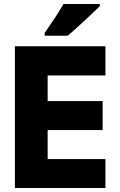

<svg xmlns="http://www.w3.org/2000/svg" viewBox="-20 -947 603 967"><path d="M55 0V-714H511V-567H220V-438H497V-292H220V-146H511V0ZM205 -781Q230 -817 255.5 -855.5Q281 -894 300 -927H483V-917Q466 -899 437 -872Q408 -845 377 -816.5Q346 -788 321 -767H205Z"/></svg>

Font: Noto Sans Mono SemiCondensed Black
Style: Regular
Weight: 900
Width: 4
Designer: Monotype Design Team
Foundry: Monotype Imaging Inc.
Version: Version 2.014; ttfautohint (v1.8.4.7-5d5b)